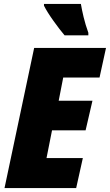

<svg xmlns="http://www.w3.org/2000/svg" viewBox="-20 -958 560 978"><path d="M430 -778V-791Q415 -833 406 -870.5Q397 -908 392 -938H204V-929Q220 -897 252.5 -851.5Q285 -806 309 -778ZM368 0 402 -153H217L245 -294H416L451 -445H279L302 -563H487L520 -714H154L3 0Z"/></svg>

Font: Noto Sans Display SemiCondensed Black
Style: Italic
Weight: 900
Width: 4
Designer: Monotype Design team
Foundry: Monotype Imaging Inc.
Version: 1.000